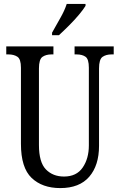

<svg xmlns="http://www.w3.org/2000/svg" viewBox="-20 -951 613 981"><path d="M288 10Q196 10 141.5 -42Q87 -94 87 -216V-605Q87 -649 69 -661Q51 -673 23 -673H12V-714H253V-673H243Q215 -673 197 -660.5Q179 -648 179 -601V-210Q179 -122 214.5 -85.5Q250 -49 307 -49Q371 -49 402.5 -95Q434 -141 434 -208V-605Q434 -649 417 -661Q400 -673 371 -673H361V-714H561V-673H550Q522 -673 504 -660.5Q486 -648 486 -601V-206Q486 -106 436 -48Q386 10 288 10ZM246 -784Q267 -822 288.5 -859.5Q310 -897 321 -931H417V-921Q407 -904 384 -876.5Q361 -849 333 -821Q305 -793 281 -771H246Z"/></svg>

Font: Noto Serif Ethiopic ExtraCondensed
Style: Regular
Weight: 400
Width: 2
Designer: Monotype Design Team
Foundry: Monotype Imaging Inc.
Version: Version 2.102; ttfautohint (v1.8.4.7-5d5b)